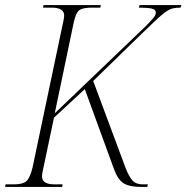

<svg xmlns="http://www.w3.org/2000/svg" viewBox="-34 -734 732 754"><path d="M-14 0 -12 -10H21Q55 -10 69.5 -22.5Q84 -35 94 -77L215 -652Q218 -664 218 -673Q218 -704 169 -704H135L137 -714H362L360 -704H327Q294 -704 279.5 -695.5Q265 -687 256 -648L181 -289L537 -630Q557 -650 567.5 -662.5Q578 -675 578 -685Q578 -697 561 -700.5Q544 -704 511 -704L514 -714H678L675 -704Q657 -704 644.5 -701Q632 -698 617.5 -688Q603 -678 581 -657.5Q559 -637 523 -602L332 -416L459 -75Q472 -41 486 -25.5Q500 -10 526 -10H547L544 0H519Q475 0 452 -14Q429 -28 414 -69L299 -384L178 -272L138 -82Q135 -69 133 -58.5Q131 -48 131 -41Q131 -10 180 -10H212L210 0Z"/></svg>

Font: Noto Serif Display SemiCondensed ExtraLight
Style: Italic
Weight: 200
Width: 4
Italic angle: -12°
Designer: Monotype Design Team
Foundry: Monotype Imaging Inc.
Version: Version 2.009